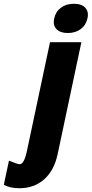

<svg xmlns="http://www.w3.org/2000/svg" viewBox="-176 -768 486 1019"><path d="M276.9 -726.6Q290.5 -711.9 290.5 -689.5Q290.5 -680.7 288.1 -670.4Q280.3 -634.3 252.2 -613.5Q224.1 -592.8 183.8 -592.8Q143.6 -592.8 124 -613.3Q109.4 -627.9 109.4 -650.9Q109.4 -660.2 111.8 -670.4Q119.6 -706.5 147.5 -727.3Q175.3 -748 216.6 -748Q257.8 -748 276.9 -726.6ZM-73.7 231Q-121.1 231 -155.8 212.9L-128.4 84.5Q-83.5 103.5 -71.8 103.5Q-47.9 103.5 -33.2 33.7L89.4 -543.9H255.9L129.9 50.3Q111.3 137.2 58.1 184.1Q4.9 231 -73.7 231Z"/></svg>

Font: Open Sans Hebrew Condensed Extra Bold
Style: Italic
Weight: 800
Width: 3
Italic angle: -12°
Foundry: Ascender Corporation, Yanek Iontef
Version: Version 2.001;PS 002.001;hotconv 1.0.70;makeotf.lib2.5.58329